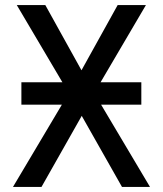

<svg xmlns="http://www.w3.org/2000/svg" viewBox="-20 -734 640 754"><path d="M31 0 223 -323H64V-411H225L46 -714H158L300 -458L442 -714H553L375 -411H535V-323H377L569 0H459L301 -279L143 0Z"/></svg>

Font: Noto Sans Mono Medium
Style: Regular
Weight: 500
Designer: Monotype Design Team
Foundry: Monotype Imaging Inc.
Version: Version 2.014